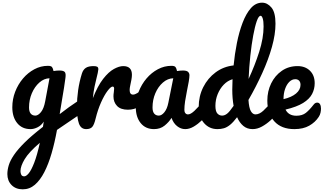

<svg xmlns="http://www.w3.org/2000/svg" viewBox="-20 -960 2419 1435"><path d="M150 455Q98 455 66.5 423Q35 391 35 341Q35 310 45.5 275Q56 240 84.5 198Q113 156 165.5 104Q218 52 301 -12Q304 -31 307 -51Q289 -23 261.5 -9Q234 5 208 5Q145 5 108.5 -40Q72 -85 72 -158Q72 -219 93.5 -274.5Q115 -330 152 -373.5Q189 -417 237 -442.5Q285 -468 338 -468Q362 -468 369 -458.5Q376 -449 380 -429Q391 -431 402.5 -432Q414 -433 424 -433Q453 -433 463.5 -422.5Q474 -412 469 -377Q459 -302 447 -235Q435 -168 426 -107Q459 -133 496 -159.5Q533 -186 574 -213Q587 -221 597 -221Q611 -221 618 -208Q625 -195 625 -177Q625 -154 618 -141Q611 -128 596 -118Q547 -85 498.5 -52Q450 -19 406 11Q389 105 365.5 186Q342 267 311 327Q280 387 240.5 421Q201 455 150 455ZM244 -96Q265 -96 286.5 -122.5Q308 -149 318 -204L350 -375Q309 -374 274 -343Q239 -312 218 -263Q197 -214 197 -157Q197 -126 209.5 -111Q222 -96 244 -96ZM133 319Q133 334 139 346Q145 358 161 358Q176 358 195 335Q214 312 235.5 257Q257 202 278 107Q196 177 164.5 229.5Q133 282 133 319Z M624 5Q585 5 570 -36.5Q555 -78 555 -163Q555 -223 564 -286Q573 -349 592 -410Q601 -439 621 -452.5Q641 -466 679 -466Q699 -466 707 -461Q715 -456 715 -442Q715 -435 710.5 -414Q706 -393 700 -370Q694 -346 686.5 -311.5Q679 -277 674 -226Q710 -318 751 -370.5Q792 -423 831.5 -444.5Q871 -466 901 -466Q966 -466 966 -401Q966 -385 962 -363.5Q958 -342 953.5 -321.5Q949 -301 949 -288Q949 -253 974 -253Q1002 -253 1046 -297Q1054 -305 1060.5 -307.5Q1067 -310 1073 -310Q1087 -310 1094 -298.5Q1101 -287 1101 -268Q1101 -255 1097.5 -239.5Q1094 -224 1081 -210Q1058 -186 1020.5 -163Q983 -140 936 -140Q882 -140 855 -168Q828 -196 828 -240Q828 -254 830.5 -269.5Q833 -285 833 -297Q833 -313 822 -313Q808 -313 783.5 -280.5Q759 -248 735 -194Q711 -140 695 -75Q684 -28 669.5 -11.5Q655 5 624 5Z M1131 5Q1068 5 1031.5 -40Q995 -85 995 -158Q995 -219 1016.5 -274.5Q1038 -330 1075 -373.5Q1112 -417 1160 -442.5Q1208 -468 1261 -468Q1285 -468 1292 -458.5Q1299 -449 1303 -429Q1315 -431 1326 -432Q1337 -433 1347 -433Q1376 -433 1386 -422.5Q1396 -412 1396 -398Q1396 -381 1390.5 -349Q1385 -317 1377 -279Q1369 -241 1363.5 -204Q1358 -167 1358 -138Q1358 -123 1365.5 -114Q1373 -105 1385 -105Q1405 -105 1433.5 -132Q1462 -159 1504 -209Q1512 -218 1518.5 -220.5Q1525 -223 1531 -223Q1545 -223 1552 -210.5Q1559 -198 1559 -178Q1559 -164 1556 -147.5Q1553 -131 1540 -116Q1518 -89 1489 -61Q1460 -33 1428 -14Q1396 5 1364 5Q1332 5 1304 -17Q1276 -39 1262 -79Q1243 -48 1210.5 -21.5Q1178 5 1131 5ZM1167 -96Q1188 -96 1208.5 -121Q1229 -146 1238 -191L1275 -375Q1233 -374 1197.5 -343Q1162 -312 1141 -263Q1120 -214 1120 -157Q1120 -126 1132.5 -111Q1145 -96 1167 -96Z M1605 5Q1544 5 1504.5 -40.5Q1465 -86 1465 -159Q1465 -241 1499 -308.5Q1533 -376 1592 -419.5Q1651 -463 1726 -471Q1734 -555 1750.5 -638Q1767 -721 1793 -789.5Q1819 -858 1855 -899Q1891 -940 1939 -940Q1978 -940 2008.5 -904Q2039 -868 2039 -783Q2039 -704 2012.5 -609.5Q1986 -515 1940 -413.5Q1894 -312 1837 -213Q1841 -153 1855 -129Q1869 -105 1889 -105Q1918 -105 1947.5 -132Q1977 -159 2019 -209Q2027 -218 2033.5 -220.5Q2040 -223 2046 -223Q2060 -223 2067 -210.5Q2074 -198 2074 -178Q2074 -164 2071 -147.5Q2068 -131 2055 -116Q2033 -89 2002.5 -61Q1972 -33 1937.5 -14Q1903 5 1868 5Q1827 5 1798.5 -19Q1770 -43 1752 -84Q1723 -46 1699.5 -27Q1676 -8 1653.5 -1.5Q1631 5 1605 5ZM1928 -842Q1913 -842 1899 -802Q1885 -762 1872.5 -694.5Q1860 -627 1851 -543Q1842 -459 1838 -370Q1885 -471 1917.5 -573.5Q1950 -676 1950 -762Q1950 -802 1943.5 -822Q1937 -842 1928 -842ZM1590 -169Q1590 -128 1604.5 -112Q1619 -96 1640 -96Q1659 -96 1677.5 -110.5Q1696 -125 1726 -169Q1716 -224 1716 -290Q1716 -328 1718 -368Q1681 -357 1652.5 -327.5Q1624 -298 1607 -256.5Q1590 -215 1590 -169Z M2180 5Q2083 5 2030.5 -53Q1978 -111 1978 -208Q1978 -278 2006.5 -336.5Q2035 -395 2086 -430.5Q2137 -466 2204 -466Q2261 -466 2296.5 -431.5Q2332 -397 2332 -338Q2332 -295 2312.5 -257.5Q2293 -220 2245.5 -190.5Q2198 -161 2114 -141Q2137 -95 2195 -95Q2239 -95 2266 -116.5Q2293 -138 2324 -178Q2332 -188 2338.5 -190.5Q2345 -193 2351 -193Q2365 -193 2372 -180.5Q2379 -168 2379 -148Q2379 -134 2375.5 -117.5Q2372 -101 2362 -86Q2336 -46 2291 -20.5Q2246 5 2180 5ZM2099 -221Q2099 -218 2099 -219Q2159 -233 2192.5 -261Q2226 -289 2226 -326Q2226 -346 2215.5 -357Q2205 -368 2187 -368Q2162 -368 2142 -348Q2122 -328 2110.5 -294.5Q2099 -261 2099 -221Z"/></svg>

Font: Pacifico
Style: Regular
Weight: 400
Designer: Vernon Adams
Foundry: Vernon Adams
Version: Version 3.010; ttfautohint (v1.8.4.7-5d5b)